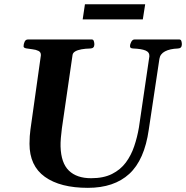

<svg xmlns="http://www.w3.org/2000/svg" viewBox="-20 -881 887 915"><path d="M398.9 14.2Q267.1 14.2 193.8 -38.3Q120.6 -90.8 120.6 -195.8Q120.6 -213.9 121.8 -231.7Q123 -249.5 125 -263.2L174.8 -617.2Q175.8 -632.3 163.3 -638.4Q150.9 -644.5 134.5 -646.2Q118.2 -647.9 105.2 -650.4Q92.3 -652.8 92.3 -660.2Q92.3 -670.9 97.2 -681.9Q102.1 -692.9 113.3 -692.9H417.5Q424.8 -692.9 427.2 -684.8Q429.7 -676.8 429.7 -669.9Q429.7 -650.4 410.6 -649.9Q386.7 -649.4 368.2 -646Q349.6 -642.6 338.4 -636Q327.1 -629.4 325.7 -618.7L274.9 -269Q272 -247.1 270 -223.6Q268.1 -200.2 268.6 -182.6Q271 -104 308.3 -67.9Q345.7 -31.7 414.1 -31.7Q473.6 -31.7 513.9 -52Q554.2 -72.3 579.6 -106.4Q605 -140.6 619.6 -184.1Q634.3 -227.5 642.1 -273.9L691.9 -612.8Q692.9 -632.3 673.3 -640.4Q653.8 -648.4 614.7 -649.9Q599.6 -650.4 599.6 -660.2Q599.6 -670.9 605.7 -681.9Q611.8 -692.9 621.1 -692.9H834.5Q842.3 -692.9 844.5 -684.8Q846.7 -676.8 846.7 -670.4Q846.7 -650.4 828.1 -649.9Q789.6 -648.4 766.4 -636.2Q743.2 -624 739.7 -600.6L689 -263.2Q668.5 -118.7 595.9 -52.2Q523.4 14.2 398.9 14.2ZM374 -788.6 384.8 -860.8H671.9L660.6 -788.6Z"/></svg>

Font: Gelasio SemiBold
Style: Italic
Weight: 600
Italic angle: -8.5°
Designer: Eben Sorkin
Foundry: Eben Sorkin
Version: Version 1.008